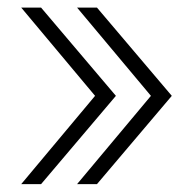

<svg xmlns="http://www.w3.org/2000/svg" viewBox="-20 -545 501 495"><path d="M34.7 -70.3 225.1 -297.9 34.7 -525.4H85.9L278.8 -297.9L85.9 -70.3ZM178.7 -70.3 369.1 -297.9 178.7 -525.4H230L422.9 -297.9L230 -70.3Z"/></svg>

Font: Inter 24pt ExtraLight
Style: Regular
Weight: 250
Designer: Rasmus Andersson
Foundry: rsms
Version: Version 4.001;git-66647c0bb